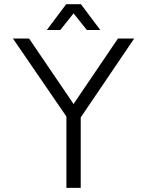

<svg xmlns="http://www.w3.org/2000/svg" viewBox="-20 -909 711 929"><path d="M301.3 0V-345.2L42.5 -722.7H120.6L335.9 -405.8L550.8 -722.7H629.4L370.6 -340.8V0ZM271.5 -763.7H206.5L300.3 -888.7H371.6L465.3 -763.7H400.4L335.9 -844.2Z"/></svg>

Font: Giphurs Light
Style: Regular
Weight: 300
Version: Version 0.920; ttfautohint (v1.8.4.7-5d5b)